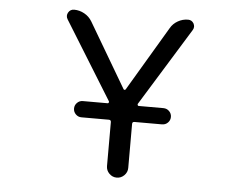

<svg xmlns="http://www.w3.org/2000/svg" viewBox="-52 -819 1104 862"><g transform="rotate(5 500.0 -388.0)"><path d="M322.3 -276.4Q307.6 -276.4 296.9 -287.1Q286.1 -297.9 286.1 -313Q286.1 -328.1 296.9 -338.9Q307.6 -349.6 322.3 -349.6H434.6Q437.5 -349.6 439 -352.5Q440.4 -355.5 439.5 -358.4L222.7 -709Q217.8 -716.8 217.8 -724.6Q217.8 -732.4 221.7 -739.3Q230.5 -754.9 248 -754.9Q272.5 -754.9 294.4 -742.7Q316.4 -730.5 329.1 -709L500 -418.9Q502 -416 504.9 -416Q507.8 -416 509.8 -418.9L682.6 -710Q694.3 -730.5 715.8 -742.7Q737.3 -754.9 761.7 -754.9Q778.3 -754.9 787.1 -740.2Q791 -732.4 791 -725.6Q791 -717.8 786.1 -710L569.3 -358.4Q568.4 -355.5 569.8 -352.5Q571.3 -349.6 574.2 -349.6H685.5Q701.2 -349.6 711.9 -338.9Q722.7 -328.1 722.7 -313Q722.7 -297.9 711.9 -287.1Q701.2 -276.4 685.5 -276.4H561.5Q551.8 -276.4 551.8 -266.6V-68.4Q551.8 -48.8 537.6 -34.7Q523.4 -20.5 503.9 -20.5Q484.4 -20.5 470.2 -34.7Q456.1 -48.8 456.1 -68.4V-266.6Q456.1 -276.4 446.3 -276.4Z"/></g></svg>

Font: Rounded-X Mgen+ 1mn regular
Style: Regular
Weight: 400
Designer: [Source Han Sans]
Ryoko NISHIZUKA  (kana & ideographs); Paul D. Hunt (Latin, Greek & Cyrillic); Wenlong ZHANG  (bopomofo
Version: Version 1.059.20150602